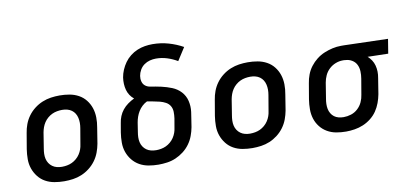

<svg xmlns="http://www.w3.org/2000/svg" viewBox="-70 -971 2552 1206"><g transform="rotate(-10 1206.0 -368.0)"><path d="M255 8Q223 8 192 2.5Q161 -3 135 -17.5Q109 -32 90.5 -55.5Q72 -79 62 -107.5Q52 -136 52 -168Q52 -200 57 -232L74 -332Q78 -359 88 -386Q98 -413 115.5 -437Q133 -461 157 -479.5Q181 -498 208 -509Q235 -520 262.5 -524Q290 -528 318 -528Q350 -528 381 -522.5Q412 -517 438.5 -502.5Q465 -488 483.5 -464.5Q502 -441 511.5 -412.5Q521 -384 521.5 -352Q522 -320 516 -288L500 -188Q495 -161 485 -134Q475 -107 457.5 -83Q440 -59 416 -40.5Q392 -22 365.5 -11Q339 0 311 4Q283 8 255 8ZM256 -84Q272 -84 288.5 -87Q305 -90 320 -97Q335 -104 348.5 -115.5Q362 -127 371.5 -141.5Q381 -156 386.5 -171.5Q392 -187 394 -203L411 -303Q414 -320 414 -336.5Q414 -353 410.5 -368.5Q407 -384 399 -397Q391 -410 378.5 -419Q366 -428 350.5 -432Q335 -436 318 -436Q302 -436 285.5 -433Q269 -430 254 -423Q239 -416 225.5 -404.5Q212 -393 202.5 -378.5Q193 -364 187.5 -348.5Q182 -333 179 -317L163 -217Q160 -200 159.5 -183.5Q159 -167 162.5 -151.5Q166 -136 174.5 -123Q183 -110 195.5 -101Q208 -92 223.5 -88Q239 -84 256 -84Z M856 8Q824 8 793 2.5Q762 -3 736 -17.5Q710 -32 691 -55.5Q672 -79 662 -107.5Q652 -136 652 -168Q652 -200 657 -232L667 -290Q670 -312 678.5 -333Q687 -354 701.5 -372Q716 -390 735.5 -404Q755 -418 776 -428Q761 -440 750.5 -456Q740 -472 735 -490.5Q730 -509 729 -529Q728 -549 731 -570Q735 -594 745 -617.5Q755 -641 770 -662Q785 -683 806 -699.5Q827 -716 851 -726Q875 -736 899.5 -740Q924 -744 948 -744Q1001 -744 1050 -730Q1099 -716 1142 -692L1090 -611Q1060 -629 1025.5 -640Q991 -651 954 -651Q935 -651 915.5 -646Q896 -641 879 -629Q862 -617 851.5 -598.5Q841 -580 838 -561Q835 -543 839.5 -525.5Q844 -508 857 -497.5Q870 -487 888 -484Q906 -481 923.5 -478Q941 -475 958 -471Q975 -467 991.5 -462Q1008 -457 1024 -450.5Q1040 -444 1054 -434.5Q1068 -425 1079.5 -412.5Q1091 -400 1099 -385Q1107 -370 1111 -353Q1115 -336 1116 -318.5Q1117 -301 1114.5 -282.5Q1112 -264 1109 -246L1100 -188Q1095 -161 1085 -134Q1075 -107 1057.5 -83Q1040 -59 1016.5 -41Q993 -23 966.5 -11.5Q940 0 911.5 4Q883 8 856 8ZM857 -84Q872 -84 888.5 -87Q905 -90 920 -97Q935 -104 948.5 -115.5Q962 -127 971.5 -141.5Q981 -156 986.5 -171.5Q992 -187 994 -203L1004 -261Q1007 -282 1006.5 -302.5Q1006 -323 996.5 -339.5Q987 -356 969.5 -365.5Q952 -375 932.5 -380Q913 -385 893 -388.5Q873 -392 853 -396Q836 -388 821.5 -374.5Q807 -361 797 -344.5Q787 -328 781 -310.5Q775 -293 772 -275L763 -217Q760 -200 759.5 -183.5Q759 -167 762.5 -151.5Q766 -136 774.5 -123Q783 -110 795.5 -101Q808 -92 824 -88Q840 -84 857 -84Z M1455 8Q1423 8 1392 2.5Q1361 -3 1335 -17.5Q1309 -32 1290.5 -55.5Q1272 -79 1262 -107.5Q1252 -136 1252 -168Q1252 -200 1257 -232L1274 -332Q1278 -359 1288 -386Q1298 -413 1315.5 -437Q1333 -461 1357 -479.5Q1381 -498 1408 -509Q1435 -520 1462.5 -524Q1490 -528 1518 -528Q1550 -528 1581 -522.5Q1612 -517 1638.5 -502.5Q1665 -488 1683.5 -464.5Q1702 -441 1711.5 -412.5Q1721 -384 1721.5 -352Q1722 -320 1716 -288L1700 -188Q1695 -161 1685 -134Q1675 -107 1657.5 -83Q1640 -59 1616 -40.5Q1592 -22 1565.5 -11Q1539 0 1511 4Q1483 8 1455 8ZM1456 -84Q1472 -84 1488.5 -87Q1505 -90 1520 -97Q1535 -104 1548.5 -115.5Q1562 -127 1571.5 -141.5Q1581 -156 1586.5 -171.5Q1592 -187 1594 -203L1611 -303Q1614 -320 1614 -336.5Q1614 -353 1610.5 -368.5Q1607 -384 1599 -397Q1591 -410 1578.5 -419Q1566 -428 1550.5 -432Q1535 -436 1518 -436Q1502 -436 1485.5 -433Q1469 -430 1454 -423Q1439 -416 1425.5 -404.5Q1412 -393 1402.5 -378.5Q1393 -364 1387.5 -348.5Q1382 -333 1379 -317L1363 -217Q1360 -200 1359.5 -183.5Q1359 -167 1362.5 -151.5Q1366 -136 1374.5 -123Q1383 -110 1395.5 -101Q1408 -92 1423.5 -88Q1439 -84 1456 -84Z M2052 8Q2020 8 1989.5 2.5Q1959 -3 1933 -18Q1907 -33 1888.5 -56.5Q1870 -80 1861 -108.5Q1852 -137 1852 -168.5Q1852 -200 1857 -232L1874 -332Q1878 -359 1888 -385.5Q1898 -412 1915.5 -435Q1933 -458 1956 -476Q1979 -494 2005.5 -505Q2032 -516 2059 -522Q2086 -528 2113 -528H2131L2412 -520L2397 -428L2266 -431Q2280 -419 2290.5 -403Q2301 -387 2306 -368Q2311 -349 2311.5 -329Q2312 -309 2308 -288L2292 -188Q2287 -161 2277 -134Q2267 -107 2251 -83.5Q2235 -60 2211.5 -41.5Q2188 -23 2161.5 -12Q2135 -1 2107 3.5Q2079 8 2052 8ZM2053 -84Q2076 -84 2100 -91.5Q2124 -99 2143 -116.5Q2162 -134 2172.5 -157Q2183 -180 2186 -203L2203 -303Q2207 -326 2206 -349.5Q2205 -373 2195.5 -392Q2186 -411 2167 -422.5Q2148 -434 2125 -435L2116 -436H2108Q2085 -436 2062 -427Q2039 -418 2021 -401Q2003 -384 1993 -362Q1983 -340 1979 -317L1963 -217Q1960 -201 1959.5 -184.5Q1959 -168 1962 -152.5Q1965 -137 1973 -123.5Q1981 -110 1993 -101Q2005 -92 2020.5 -88Q2036 -84 2053 -84Z"/></g></svg>

Font: Iosevka Aile Semibold
Style: Italic
Weight: 600
Italic angle: -9°
Designer: Belleve Invis
Foundry: Belleve Invis
Version: Version 31.1.0; ttfautohint (v1.8.4)